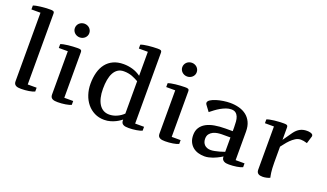

<svg xmlns="http://www.w3.org/2000/svg" viewBox="-72 -1229 2931 1723"><g transform="rotate(20 1393.0 -367.5)"><path d="M214.8 -48.8H299.8V-12.2Q291.5 -7.8 277.1 -3.9Q262.7 0 245.1 2.9Q227.5 5.9 208.5 7.3Q189.5 8.8 171.9 8.8Q156.7 8.8 144 7.1Q131.3 5.4 122.1 0.2Q112.8 -4.9 107.4 -13.9Q102.1 -22.9 102.1 -38.1V-692.9H15.6V-730Q25.9 -734.4 44.7 -738.3Q63.5 -742.2 85.4 -744.6Q107.4 -747.1 130.6 -748.5Q153.8 -750 172.9 -750Q183.1 -750 190.9 -749.5Q198.7 -749 204.1 -746.6Q209.5 -744.1 212.2 -739Q214.8 -733.9 214.8 -724.1Z M564 -48.8H648.9V-12.2Q640.6 -7.8 626.2 -3.9Q611.8 0 594.2 2.9Q576.7 5.9 557.6 7.3Q538.6 8.8 521 8.8Q505.9 8.8 493.2 7.1Q480.5 5.4 470.9 0.2Q461.4 -4.9 456.1 -13.9Q450.7 -22.9 450.7 -38.1V-452.1H364.7V-488.8Q375 -493.2 393.6 -497.1Q412.1 -501 434.3 -503.4Q456.5 -505.9 479.7 -507.3Q502.9 -508.8 522 -508.8Q532.2 -508.8 540 -508.3Q547.9 -507.8 553.2 -505.4Q558.6 -502.9 561.3 -497.8Q564 -492.7 564 -482.9ZM439 -669.9Q439 -683.6 444.3 -695.8Q449.7 -708 459 -716.8Q468.3 -725.6 481 -730.7Q493.7 -735.8 507.8 -735.8Q522 -735.8 534.7 -730.7Q547.4 -725.6 556.6 -716.8Q565.9 -708 571.3 -695.8Q576.7 -683.6 576.7 -669.9Q576.7 -656.2 571.3 -644.5Q565.9 -632.8 556.6 -624Q547.4 -615.2 534.7 -610.1Q522 -605 507.8 -605Q493.7 -605 481 -610.1Q468.3 -615.2 459 -624Q449.7 -632.8 444.3 -644.5Q439 -656.2 439 -669.9Z M1127.4 -412.1Q1112.8 -419.9 1097.7 -427.7Q1082.5 -435.5 1065.7 -441.7Q1048.8 -447.8 1029.3 -451.4Q1009.8 -455.1 986.3 -455.1Q953.1 -455.1 929.4 -439.5Q905.8 -423.8 890.9 -396Q876 -368.2 869.1 -329.3Q862.3 -290.5 862.3 -244.1Q862.3 -196.8 871.1 -159.9Q879.9 -123 896.5 -97.4Q913.1 -71.8 937.3 -58.3Q961.4 -44.9 992.7 -44.9Q1029.3 -44.9 1065.2 -60.8Q1101.1 -76.7 1127.4 -103ZM1127.4 -692.9H1041.5V-730Q1051.8 -734.4 1070.3 -738.3Q1088.9 -742.2 1111.1 -744.6Q1133.3 -747.1 1156.5 -748.5Q1179.7 -750 1198.7 -750Q1209 -750 1216.8 -749.5Q1224.6 -749 1230 -746.6Q1235.4 -744.1 1238 -739Q1240.7 -733.9 1240.7 -724.1V-48.8H1325.7V-12.2Q1317.4 -7.8 1303 -3.9Q1288.6 0 1271 2.9Q1253.4 5.9 1234.4 7.3Q1215.3 8.8 1197.8 8.8Q1182.6 8.8 1169.9 7.1Q1157.2 5.4 1147.7 0.2Q1138.2 -4.9 1132.8 -13.9Q1127.4 -22.9 1127.4 -38.1V-45.9Q1122.6 -42.5 1108.9 -32.5Q1095.2 -22.5 1074.5 -12Q1053.7 -1.5 1026.1 6.8Q998.5 15.1 966.3 15.1Q915 15.1 873.5 -5.6Q832 -26.4 802.7 -62.3Q773.4 -98.1 757.6 -146Q741.7 -193.8 741.7 -248Q741.7 -307.6 755.1 -356.9Q768.6 -406.2 796.1 -441.4Q823.7 -476.6 865.2 -495.8Q906.7 -515.1 962.4 -515.1Q1005.4 -515.1 1047.6 -503.2Q1089.8 -491.2 1127.4 -463.9Z M1589.8 -48.8H1674.8V-12.2Q1666.5 -7.8 1652.1 -3.9Q1637.7 0 1620.1 2.9Q1602.5 5.9 1583.5 7.3Q1564.5 8.8 1546.9 8.8Q1531.7 8.8 1519 7.1Q1506.3 5.4 1496.8 0.2Q1487.3 -4.9 1481.9 -13.9Q1476.6 -22.9 1476.6 -38.1V-452.1H1390.6V-488.8Q1400.9 -493.2 1419.4 -497.1Q1438 -501 1460.2 -503.4Q1482.4 -505.9 1505.6 -507.3Q1528.8 -508.8 1547.9 -508.8Q1558.1 -508.8 1565.9 -508.3Q1573.7 -507.8 1579.1 -505.4Q1584.5 -502.9 1587.2 -497.8Q1589.8 -492.7 1589.8 -482.9ZM1464.8 -669.9Q1464.8 -683.6 1470.2 -695.8Q1475.6 -708 1484.9 -716.8Q1494.1 -725.6 1506.8 -730.7Q1519.5 -735.8 1533.7 -735.8Q1547.9 -735.8 1560.5 -730.7Q1573.2 -725.6 1582.5 -716.8Q1591.8 -708 1597.2 -695.8Q1602.5 -683.6 1602.5 -669.9Q1602.5 -656.2 1597.2 -644.5Q1591.8 -632.8 1582.5 -624Q1573.2 -615.2 1560.5 -610.1Q1547.9 -605 1533.7 -605Q1519.5 -605 1506.8 -610.1Q1494.1 -615.2 1484.9 -624Q1475.6 -632.8 1470.2 -644.5Q1464.8 -656.2 1464.8 -669.9Z M2086.9 -43Q2086.9 -43 2080.3 -38.8Q2073.7 -34.7 2062.3 -28.3Q2050.8 -22 2035.4 -14.4Q2020 -6.8 2001.7 -0.2Q1983.4 6.3 1963.6 10.7Q1943.8 15.1 1923.8 15.1Q1892.1 15.1 1863.3 6.6Q1834.5 -2 1812.7 -20Q1791 -38.1 1778.1 -65.4Q1765.1 -92.8 1765.1 -130.9Q1765.1 -172.9 1783.9 -202.1Q1802.7 -231.4 1836.2 -249.8Q1869.6 -268.1 1916 -276.1Q1962.4 -284.2 2018.1 -284.2H2086.9V-320.8Q2086.9 -349.1 2084.7 -375.2Q2082.5 -401.4 2074.5 -420.9Q2066.4 -440.4 2051 -452.1Q2035.6 -463.9 2009.8 -463.9Q1984.9 -463.9 1960 -454.8Q1935.1 -445.8 1911.1 -432.1Q1887.2 -418.5 1865.2 -402.1Q1843.3 -385.7 1825.2 -371.1L1785.2 -424.8Q1777.8 -433.6 1777.8 -442.9Q1777.8 -459 1798.1 -472.2Q1818.4 -485.4 1848.9 -494.9Q1879.4 -504.4 1914.6 -509.8Q1949.7 -515.1 1980 -515.1Q2024.9 -515.1 2064.9 -504.4Q2105 -493.7 2135 -470.5Q2165 -447.3 2182.6 -410.4Q2200.2 -373.5 2200.2 -320.8V-48.8H2285.2V-12.2Q2276.9 -7.8 2262.5 -3.9Q2248 0 2230.5 2.9Q2212.9 5.9 2193.6 7.3Q2174.3 8.8 2156.7 8.8Q2145 8.8 2132.8 7.3Q2120.6 5.9 2110.6 0.7Q2100.6 -4.4 2094 -13.4Q2087.4 -22.5 2086.9 -38.1ZM1958 -57.1Q1975.1 -57.1 1997.3 -61.8Q2019.5 -66.4 2039.6 -71.8Q2063 -78.1 2086.9 -86.9V-224.1H2004.9Q1986.3 -224.1 1964.1 -220.7Q1941.9 -217.3 1922.6 -207.8Q1903.3 -198.2 1890.1 -181.2Q1877 -164.1 1877 -136.2Q1877 -118.7 1882.3 -104.2Q1887.7 -89.8 1897.9 -79.3Q1908.2 -68.8 1923.3 -63Q1938.5 -57.1 1958 -57.1Z M2334 -486.8Q2344.2 -491.2 2362.8 -495.1Q2381.3 -499 2403.6 -501.5Q2425.8 -503.9 2449 -505.4Q2472.2 -506.8 2491.2 -506.8Q2501.5 -506.8 2509.3 -506.3Q2517.1 -505.9 2522.5 -503.4Q2527.8 -501 2530.5 -495.8Q2533.2 -490.7 2533.2 -481V-363.8L2595.2 -452.1Q2618.7 -484.4 2647.2 -499.8Q2675.8 -515.1 2711.9 -515.1Q2718.3 -515.1 2728.3 -514.4Q2738.3 -513.7 2747.8 -510.7Q2757.3 -507.8 2764.2 -502.4Q2771 -497.1 2771 -487.8Q2771 -485.4 2771 -483.9Q2771 -482.4 2770 -480L2749 -411.1Q2730.5 -417 2715.6 -419.4Q2700.7 -421.9 2688 -421.9Q2661.6 -421.9 2637.7 -407Q2613.8 -392.1 2593.8 -371.8Q2573.7 -351.6 2558.3 -330.8Q2543 -310.1 2533.2 -298.8V-147Q2533.2 -116.7 2534.7 -93.8Q2536.1 -70.8 2538.3 -53.7Q2540.5 -36.6 2543 -25.1Q2545.4 -13.7 2546.9 -6.8Q2540 -2.9 2531.5 -0.2Q2522.9 2.4 2513.4 4.6Q2503.9 6.8 2494.4 7.8Q2484.9 8.8 2477.1 8.8Q2464.4 8.8 2454.1 6.6Q2443.8 4.4 2436 -1Q2428.2 -6.3 2424.1 -15.4Q2419.9 -24.4 2419.9 -38.1V-450.2H2334V-486.8Z"/></g></svg>

Font: Artifika
Style: Medium
Weight: 500
Designer: Yulya Zhdanova | Cyreal.org
Foundry: Yulya Zhdanova | Cyreal
Version: Version 1.000